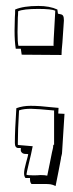

<svg xmlns="http://www.w3.org/2000/svg" viewBox="-20 -491 245 646"><path d="M50 -327H33Q29 -352 29 -388L30 -433Q31 -443 31 -459Q59 -471 109 -471Q147 -471 173 -459L175 -445Q178 -444 184 -443Q190 -442 192.5 -437.5Q195 -433 195 -422Q195 -416 190 -348Q187 -320 187 -306L53 -307ZM160 -336V-338Q160 -352 163 -401Q166 -450 166 -455Q153 -461 109 -461Q58 -461 41 -453Q41 -441 40 -432L39 -383Q39 -348 42 -337H158ZM167 135Q157 130 149.5 129Q142 128 128 128H86Q81 123 81 113V108H66Q61 103 61 92Q61 80 67.5 57Q74 34 75 28Q73 27 69 27H66Q54 27 50 17V7H42Q30 7 30 -10Q30 -52 35 -127Q57 -135 83 -135Q113 -135 155 -130L177 -128L176 -109L197 -108L189 19Q189 26 187 32.5Q185 39 185 43L177 85ZM159 -1 160 -4H162V-119H165Q103 -125 84 -125Q60 -125 45 -120L44 -119Q40 -53 40 -8V-4Q41 -3 43 -3L90 1Q85 27 77 59Q69 93 69 96Q69 99 92 99Q107 99 116 98Q131 98 139 100L147 61L155 21Q156 16 157.5 10.5Q159 5 159 -1Z"/></svg>

Font: Londrina Shadow
Style: Regular
Weight: 400
Designer: Marcelo Magalhaes
Foundry: Marcelo Magalhães
Version: Version 1.002